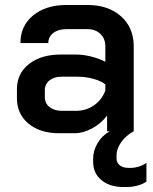

<svg xmlns="http://www.w3.org/2000/svg" viewBox="-20 -527 615 771"><path d="M568 127V202Q555 212 533 218Q511 224 489 224H476Q421 224 387.5 196.5Q354 169 354 123V110Q354 78 372 47.5Q390 17 421 0H410V-63Q386 -31 350 -11.5Q314 8 279 8H217Q141 8 94.5 -30.5Q48 -69 48 -133V-169Q48 -232 96.5 -270Q145 -308 224 -308H286Q314 -308 346 -300Q378 -292 403 -279V-341Q403 -372 383 -391Q363 -410 331 -410H247Q214 -410 194 -394.5Q174 -379 174 -354H62Q62 -423 113 -465Q164 -507 247 -507H331Q415 -507 466 -461.5Q517 -416 517 -341V0Q486 17 467 43.5Q448 70 448 96V109Q448 126 460.5 136.5Q473 147 494 147H507Q522 147 539 141.5Q556 136 568 127ZM403 -188Q386 -202 355 -210.5Q324 -219 290 -219H227Q197 -219 178.5 -204Q160 -189 160 -165V-137Q160 -112 179 -97Q198 -82 229 -82H286Q326 -82 358 -104.5Q390 -127 403 -164Z"/></svg>

Font: Bai Jamjuree SemiBold
Style: Regular
Weight: 600
Version: Version 1.000; ttfautohint (v1.6)